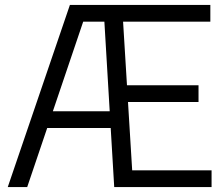

<svg xmlns="http://www.w3.org/2000/svg" viewBox="-20 -760 908 780"><path d="M11.5 0 264 -740H439.5V-672H318L90.5 0ZM139.5 -240 157.5 -308H454.5V-240ZM444 0 400 -740H834.5V-672H480L517 -68H839.5V0ZM470 -345.5V-413.5H786.5V-345.5Z"/></svg>

Font: Encode Sans SC SemiCondensed
Style: Regular
Weight: 400
Width: 4
Designer: Multiple Designers
Foundry: Impallari Type
Version: Version 3.002